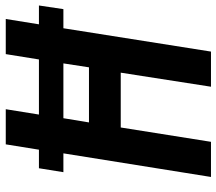

<svg xmlns="http://www.w3.org/2000/svg" viewBox="-64 -706 770 683"><g transform="rotate(-90 321.5 -365.0)"><path d="M33 0H158L209 -321H404L354 0H479L562 -525H630L643 -612H576L595 -730H470L451 -612H255L274 -730H149L130 -612H64L50 -525H117ZM227 -434 242 -525H437L423 -434Z"/></g></svg>

Font: JetBrains Mono
Style: Bold Italic
Weight: 558
Italic angle: -9°
Monospace: yes
Designer: Philipp Nurullin, Konstantin Bulenkov
Foundry: JetBrains
Version: Version 2.305